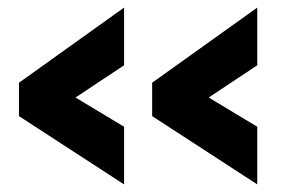

<svg xmlns="http://www.w3.org/2000/svg" viewBox="-20 -516 753 506"><path d="M30 -298 307 -496V-344L179 -259L307 -182V-30L30 -210ZM381 -298 658 -496V-344L530 -259L658 -182V-30L381 -210Z"/></svg>

Font: Raleway-v4020 Black
Style: Regular
Weight: 900
Designer: Matt McInerney, Pablo Impallari, Rodrigo Fuenzalida
Foundry: Matt McInerney, Pablo Impallari, Rodrigo Fuenzalida
Version: Version 4.020;PS 004.020;hotconv 1.0.88;makeotf.lib2.5.64775